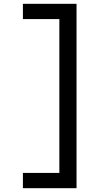

<svg xmlns="http://www.w3.org/2000/svg" viewBox="-20 -843 540 1006"><path d="M100 143V63H291V-743H100V-823H381V143Z"/></svg>

Font: Iosevka Term Curly Medium
Style: Regular
Weight: 500
Designer: Belleve Invis
Foundry: Belleve Invis
Version: Version 32.3.0